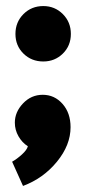

<svg xmlns="http://www.w3.org/2000/svg" viewBox="-20 -496 284 634"><path d="M31 -384Q31 -345 57.5 -319Q84 -293 123 -293Q161 -293 187.5 -319Q214 -345 214 -384Q214 -423 187.5 -449.5Q161 -476 123 -476Q84 -476 57.5 -449.5Q31 -423 31 -384ZM29 -91Q29 -67 41 -46Q53 -25 72 -13Q69 -1 52.5 14Q36 29 20 38L56 118Q123 93 168 38Q213 -17 213 -76Q213 -123 186.5 -153Q160 -183 121 -183Q83 -183 56 -154.5Q29 -126 29 -91Z"/></svg>

Font: Catamaran
Style: Regular
Weight: 900
Designer: Pria Ravichandran
Version: Version 1.001;PS 001.000;hotconv 1.0.70;makeotf.lib2.5.58329